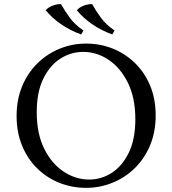

<svg xmlns="http://www.w3.org/2000/svg" viewBox="-20 -890 830 925"><path d="M395 -680Q463 -680 523 -656Q583 -632 630 -586.5Q677 -541 703.5 -477Q730 -413 730 -334Q730 -255 703.5 -191Q677 -127 630.5 -81Q584 -35 523 -10Q462 15 394 15Q327 15 266.5 -9Q206 -33 159.5 -78.5Q113 -124 86.5 -188Q60 -252 60 -331Q60 -410 86.5 -474Q113 -538 159.5 -584Q206 -630 266.5 -655Q327 -680 395 -680ZM409 -25Q469 -25 519.5 -58Q570 -91 601 -155.5Q632 -220 632 -315Q632 -419 596 -491.5Q560 -564 503 -602Q446 -640 381 -640Q321 -640 270 -607Q219 -574 188 -509.5Q157 -445 157 -350Q157 -246 193 -173.5Q229 -101 287 -63Q345 -25 409 -25ZM424 -870Q443 -836 467 -803.5Q491 -771 532 -743L521 -724Q466 -744 422.5 -774.5Q379 -805 350 -841Q363 -855 384 -863Q405 -871 424 -870ZM274 -870Q293 -836 317 -803.5Q341 -771 382 -743L371 -724Q316 -744 272.5 -774.5Q229 -805 200 -841Q213 -855 234 -863Q255 -871 274 -870Z"/></svg>

Font: Bona Nova SC
Style: Regular
Weight: 400
Designer: Mateusz Machalski
Foundry: Capitalics
Version: Version 4.001; ttfautohint (v1.8.4.7-5d5b)